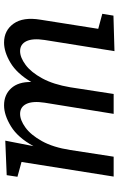

<svg xmlns="http://www.w3.org/2000/svg" viewBox="161 -741 584 946"><g transform="rotate(-90 453.0 -268.0)"><path d="M674 4 729 -340Q738 -399 723 -430Q708 -461 674 -461Q643 -461 606.5 -434Q570 -407 540 -352Q510 -297 496 -214L463 0H365L420 -340Q429 -399 414 -430Q399 -461 365 -461Q334 -461 297.5 -434.5Q261 -408 230.5 -353Q200 -298 187 -214L154 0H56L128 -454L55 -474L63 -527L233 -534L206 -395Q248 -472 303.5 -506Q359 -540 407 -540Q459 -540 491 -505Q523 -470 522 -406Q564 -477 617 -508.5Q670 -540 716 -540Q776 -540 809.5 -493Q843 -446 829 -361L784 -76L858 -56L849 -1Z"/></g></svg>

Font: Bitter Medium
Style: Italic
Weight: 500
Italic angle: -9°
Designer: Sol Matas, and Bitter project Authors
Foundry: Sol Matas
Version: Version 2.001